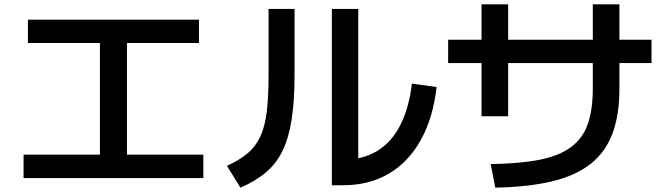

<svg xmlns="http://www.w3.org/2000/svg" viewBox="-20 -813 3040 880"><path d="M88 3V-104H438V-616H108V-723H892V-616H562V-104H912V3Z M1501 36V-772H1622V-18L1552 -81Q1641 -81 1707 -120Q1773 -159 1813.5 -237Q1854 -315 1868 -430L1981 -414Q1965 -272 1908.5 -171Q1852 -70 1762 -17Q1672 36 1552 36ZM1020 -53Q1078 -79 1115.5 -111Q1153 -143 1174 -189Q1195 -235 1203 -304Q1211 -373 1211 -475V-772H1330V-467Q1330 -351 1317 -267Q1304 -183 1276 -124Q1248 -65 1200 -24Q1152 17 1082 47Z M2229 -61Q2364 -63 2454 -81Q2544 -99 2597.5 -139Q2651 -179 2674 -244.5Q2697 -310 2697 -407V-793H2819V-407Q2819 -287 2787.5 -202Q2756 -117 2688.5 -63Q2621 -9 2513 17.5Q2405 44 2250 47ZM2187 -280V-793H2309V-280ZM2034 -524V-631H2966V-524Z"/></svg>

Font: M PLUS 1 Thin SemiBold
Style: Regular
Weight: 600
Version: Version 1.001